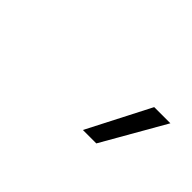

<svg xmlns="http://www.w3.org/2000/svg" viewBox="-23 -977 516 516"><g transform="rotate(45 235.5 -718.5)"><path d="M274.5 -629 366.5 -808H428L325.5 -629Z"/></g></svg>

Font: Encode Sans SmCnd Lt
Style: Regular
Weight: 300
Width: 4
Designer: Multiple Designers
Foundry: Impallari Type
Version: Version 3.002; ttfautohint (v1.8.3) -l 8 -r 50 -G 200 -x 14 